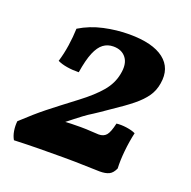

<svg xmlns="http://www.w3.org/2000/svg" viewBox="-97 -603 701 703"><g transform="rotate(20 253.0 -251.5)"><path d="M292.3 -506Q243.5 -506 194.2 -495.2Q144.9 -484.5 102.9 -459Q101.9 -427 96.7 -392.1Q91.5 -357.3 82 -326.3Q97.7 -318.7 119.3 -315.2Q140.8 -311.6 165.3 -312.1Q173.2 -362.2 185.2 -390.9Q197.3 -419.6 214 -431.9Q230.7 -444.3 253 -444.3Q286.2 -444.3 303 -421.8Q319.9 -399.2 311.5 -358.5Q304.5 -320.5 277.2 -288Q249.9 -255.5 200.2 -217.9Q166.3 -192.3 142.6 -174Q118.8 -155.7 99.3 -140.2Q79.9 -124.7 60.5 -107.7Q41 -90.6 15.3 -66.7Q13.3 -47.9 16.3 -29.3Q19.4 -10.7 27.5 3Q78.5 1 125.7 0.5Q173 0 219 0Q268.5 0 307 1.5Q345.5 3 361.4 3Q384 3 397.6 -3.6Q411.2 -10.2 419.8 -29.9Q418.2 -59.5 422 -98.1Q425.8 -136.6 433.9 -172.2Q420.6 -178.8 398.8 -181.9Q377.1 -184.9 359.4 -182.8Q351.4 -147 341 -135Q330.5 -123 311.6 -123Q302.1 -123 282.8 -124.5Q263.4 -126 240.5 -126Q222.2 -126 204.1 -125.5Q186 -125 165.6 -123L165.2 -111.8Q191.2 -132.4 207.1 -144.8Q222.9 -157.1 233 -164.7Q243.1 -172.2 250.7 -177.3Q258.4 -182.4 267 -187.7Q275.6 -193 288.6 -202Q301.6 -210.9 322.8 -225.6Q367.9 -255.5 396.5 -278.6Q425 -301.7 440.8 -324.6Q456.6 -347.5 461.1 -376.5Q471.6 -438 427.7 -472Q383.8 -506 292.3 -506Z"/></g></svg>

Font: Vollkorn
Style: Italic
Weight: 400
Italic angle: -11°
Designer: Friedrich Althausen
Foundry: Friedrich Althausen
Version: Version 5.001